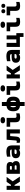

<svg xmlns="http://www.w3.org/2000/svg" viewBox="3126 -3896 949 7240"><g transform="rotate(-90 3600.0 -275.5)"><path d="M61 -500V0H215V-201H245L368 0H563L382 -270L548 -500H362L251 -335H215V-500Z M668 0H972C1084 0 1146 -52 1146 -145C1146 -203 1121 -246 1075 -269C1099 -292 1112 -323 1112 -365C1112 -451 1054 -500 950 -500H668ZM824 -124V-196H943C975 -196 989 -185 989 -160C989 -135 975 -124 943 -124ZM824 -303V-376H924C950 -376 962 -365 962 -339C962 -314 950 -303 924 -303Z M1496 -509C1434 -509 1388 -501 1313 -486V-356C1376 -367 1424 -373 1469 -373C1560 -373 1581 -359 1581 -317V-309C1526 -311 1484 -311 1463 -311C1325 -311 1255 -260 1255 -156C1255 -46 1319 9 1445 9C1497 9 1545 -3 1577 -41H1581V0H1738V-280C1738 -443 1677 -509 1496 -509ZM1411 -162C1411 -188 1433 -203 1472 -203C1498 -203 1541 -202 1581 -201V-170C1581 -136 1559 -120 1474 -120C1433 -120 1411 -133 1411 -162Z M2069 -125 2090 -366H2188V0H2342V-500H1952L1923 -151C1921 -126 1913 -117 1898 -117C1883 -117 1860 -120 1836 -125V-6C1867 2 1914 9 1942 9C2018 9 2060 -34 2069 -125Z M2838 -126C2793 -126 2775 -148 2775 -192V-500H2442V-366H2610V-184C2610 -35 2661 9 2804 9C2853 9 2901 0 2947 -14V-139C2904 -130 2876 -126 2838 -126ZM2570 -641C2570 -590 2611 -557 2689 -557C2763 -557 2805 -590 2805 -641V-644C2805 -697 2763 -730 2689 -730C2611 -730 2570 -697 2570 -644Z M3026 -256V-244C3026 -92 3091 -15 3224 4V179H3374V4C3510 -14 3575 -91 3575 -244V-256C3575 -409 3510 -486 3374 -504V-679H3224V-504C3091 -485 3026 -408 3026 -256ZM3176 -248V-252C3176 -312 3191 -345 3224 -360V-140C3191 -155 3176 -188 3176 -248ZM3374 -138V-362C3410 -347 3424 -314 3424 -252V-248C3424 -186 3410 -153 3374 -138Z M4038 -126C3993 -126 3975 -148 3975 -192V-500H3642V-366H3810V-184C3810 -35 3861 9 4004 9C4053 9 4101 0 4147 -14V-139C4104 -130 4076 -126 4038 -126ZM3770 -641C3770 -590 3811 -557 3889 -557C3963 -557 4005 -590 4005 -641V-644C4005 -697 3963 -730 3889 -730C3811 -730 3770 -697 3770 -644Z M4261 -500V0H4415V-201H4445L4568 0H4763L4582 -270L4748 -500H4562L4451 -335H4415V-500Z M5096 -509C5034 -509 4988 -501 4913 -486V-356C4976 -367 5024 -373 5069 -373C5160 -373 5181 -359 5181 -317V-309C5126 -311 5084 -311 5063 -311C4925 -311 4855 -260 4855 -156C4855 -46 4919 9 5045 9C5097 9 5145 -3 5177 -41H5181V0H5338V-280C5338 -443 5277 -509 5096 -509ZM5011 -162C5011 -188 5033 -203 5072 -203C5098 -203 5141 -202 5181 -201V-170C5181 -136 5159 -120 5074 -120C5033 -120 5011 -133 5011 -162Z M5451 -500V0H5829V137H5970V-134H5886V-500H5734V-134H5604V-500Z M6438 -126C6393 -126 6375 -148 6375 -192V-500H6042V-366H6210V-184C6210 -35 6261 9 6404 9C6453 9 6501 0 6547 -14V-139C6504 -130 6476 -126 6438 -126ZM6170 -641C6170 -590 6211 -557 6289 -557C6363 -557 6405 -590 6405 -641V-644C6405 -697 6363 -730 6289 -730C6211 -730 6170 -697 6170 -644Z M7038 -126C6993 -126 6975 -148 6975 -192V-500H6642V-366H6810V-184C6810 -35 6861 9 7004 9C7053 9 7101 0 7147 -14V-139C7104 -130 7076 -126 7038 -126ZM6721 -622C6721 -579 6747 -551 6798 -551C6847 -551 6874 -579 6874 -622V-625C6874 -670 6847 -698 6798 -698C6747 -698 6721 -670 6721 -625ZM6923 -622C6923 -579 6950 -551 7000 -551C7050 -551 7077 -579 7077 -622V-625C7077 -670 7050 -698 7000 -698C6950 -698 6923 -670 6923 -625Z"/></g></svg>

Font: LT Wave Mono Black
Style: Regular
Weight: 900
Designer: Daniel Lyons
Version: Version 2.5 (Glyphs App)